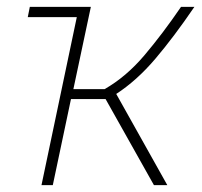

<svg xmlns="http://www.w3.org/2000/svg" viewBox="-20 -540 590 560"><path d="M101 0 204 -490H61L67 -520H245L194 -280H285Q348 -316 401 -378.5Q454 -441 508 -520H547Q487 -432 433 -368.5Q379 -305 319 -266L468 0H429L288 -251H187L134 0Z"/></svg>

Font: Raleway ExtraLight
Style: Italic
Weight: 200
Italic angle: -12°
Designer: Matt McInerney, Pablo Impallari, Rodrigo Fuenzalida
Foundry: Matt McInerney, Pablo Impallari, Rodrigo Fuenzalida
Version: Version 4.026